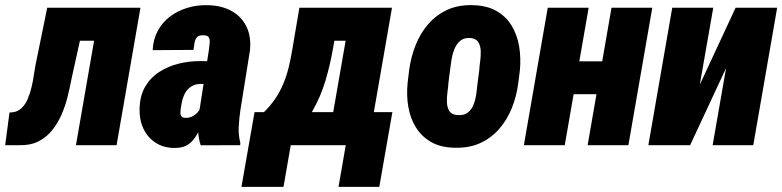

<svg xmlns="http://www.w3.org/2000/svg" viewBox="-58 -558 3007 738"><path d="M374 -528.3 352.1 -401.4H140.6L162.6 -528.3ZM481.9 -528.3 390.1 0H233.9L325.7 -528.3ZM123.5 -528.3H277.3L217.3 -256.8Q210.9 -222.7 201.9 -186.5Q192.9 -150.4 178.2 -116.9Q163.6 -83.5 142.1 -56.9Q120.6 -30.3 89.8 -14.6Q59.1 1 17.6 0H-38.1L-21.5 -125.5L-8.8 -126.5Q11.2 -128.9 25.6 -143.1Q40 -157.2 48.8 -178.2Q57.6 -199.2 63.2 -222.7Q68.8 -246.1 71.8 -267.3Q74.7 -288.6 77.6 -303.7Z M708.5 -132.8 745.1 -367.2Q746.1 -379.9 747.8 -392.3Q749.5 -404.8 744.9 -413.8Q740.2 -422.9 722.7 -422.4Q705.6 -422.9 698.5 -414.3Q691.4 -405.8 689.7 -392.6Q688 -379.4 685.5 -366.2L528.8 -365.2Q530.8 -407.2 548.6 -439.9Q566.4 -472.7 595.7 -494.6Q625 -516.6 661.9 -527.8Q698.7 -539.1 738.8 -538.1Q791 -537.6 830.1 -516.8Q869.1 -496.1 888.7 -457Q908.2 -418 902.8 -364.3L865.7 -132.8Q861.3 -102.5 859.6 -70.8Q857.9 -39.1 865.7 -9.3L865.2 0L713.4 0.5Q703.1 -31.2 703.4 -65.4Q703.6 -99.6 708.5 -132.8ZM759.3 -322.8 744.6 -234.9 711.4 -235.4Q693.4 -234.9 680.2 -227.3Q667 -219.7 658.4 -207.8Q649.9 -195.8 645 -180.7Q640.1 -165.5 638.2 -148.9Q636.2 -138.2 635.5 -128.2Q634.8 -118.2 638.7 -111.6Q642.6 -105 656.7 -105Q671.4 -105 683.6 -111.8Q695.8 -118.7 704.1 -129.4Q712.4 -140.1 714.4 -153.8L723.6 -87.4Q714.4 -68.8 705.1 -51.3Q695.8 -33.7 684.1 -19.5Q672.4 -5.4 655.5 2.7Q638.7 10.7 613.3 10.7Q569.8 10.7 538.8 -10.3Q507.8 -31.2 492.4 -65.4Q477.1 -99.6 478.5 -142.1Q480 -190.4 500.2 -225.1Q520.5 -259.8 553.7 -281.2Q586.9 -302.7 627.4 -313Q668 -323.2 711.9 -323.2Z M1092.8 -528.3H1250.5L1220.2 -362.3Q1210.9 -308.6 1192.9 -247.8Q1174.8 -187 1143.6 -132.3Q1112.3 -77.6 1065.4 -41.3Q1018.6 -4.9 953.6 0H935.5L945.8 -125L956.1 -126.5Q982.4 -152.3 1000.2 -179Q1018.1 -205.6 1030.3 -234.4Q1042.5 -263.2 1050.5 -294.7Q1058.6 -326.2 1064.5 -361.8ZM1134.8 -528.3H1448.7L1356.9 0H1200.7L1270.5 -401.4H1112.8ZM920.4 -127H1450.2L1399.9 160.2H1243.2L1271 0H1059.6L1031.7 160.2H870.1Z M1508.8 -239.3 1514.6 -288.1Q1521.5 -339.4 1539.6 -384.8Q1557.6 -430.2 1588.1 -465.3Q1618.7 -500.5 1661.4 -520.3Q1704.1 -540 1760.7 -538.1Q1814 -536.6 1850.3 -515.9Q1886.7 -495.1 1908.2 -460Q1929.7 -424.8 1937.3 -380.6Q1944.8 -336.4 1940.4 -288.6L1934.1 -238.8Q1927.7 -188.5 1909.4 -142.8Q1891.1 -97.2 1860.6 -62.3Q1830.1 -27.3 1787.4 -7.8Q1744.6 11.7 1688.5 9.8Q1635.3 8.8 1598.9 -12.2Q1562.5 -33.2 1540.8 -68.1Q1519 -103 1511.5 -147.2Q1503.9 -191.4 1508.8 -239.3ZM1671.9 -288.6 1665.5 -238.8Q1665 -225.1 1662.1 -205.1Q1659.2 -185.1 1659.9 -164.8Q1660.6 -144.5 1669.4 -130.9Q1678.2 -117.2 1700.2 -115.7Q1726.1 -113.8 1740.7 -125.7Q1755.4 -137.7 1762.7 -157Q1770 -176.3 1772.9 -198Q1775.9 -219.7 1777.8 -239.3L1784.2 -289.1Q1784.7 -302.2 1787.6 -322.3Q1790.5 -342.3 1789.8 -362.3Q1789.1 -382.3 1780 -396.5Q1771 -410.6 1748.5 -412.1Q1725.1 -413.1 1710.7 -400.9Q1696.3 -388.7 1688.5 -368.9Q1680.7 -349.1 1677.2 -327.6Q1673.8 -306.2 1671.9 -288.6Z M2314.5 -322.3 2291.5 -195.8H2088.9L2110.8 -322.3ZM2204.6 -528.3 2112.8 0H1955.6L2047.4 -528.3ZM2449.2 -528.3 2357.4 0H2200.7L2292.5 -528.3Z M2631.8 -232.4 2769.5 -528.3H2929.2L2837.4 0H2681.2L2732.9 -296.4L2594.7 0H2434.1L2525.9 -528.3H2683.6Z"/></svg>

Font: Roboto Condensed Black
Style: Italic
Weight: 900
Italic angle: -12°
Designer: Christian Robertson
Foundry: Google
Version: Version 3.008; 2023